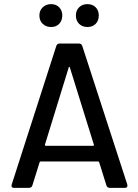

<svg xmlns="http://www.w3.org/2000/svg" viewBox="-20 -911 670 931"><path d="M496 -12 461 -124Q459 -128 456 -128H177Q174 -128 172 -124L137 -12Q133 0 120 0H49Q32 0 37 -17L253 -688Q257 -700 270 -700H362Q375 -700 379 -688L597 -17Q598 -15 598 -11Q598 0 585 0H513Q500 0 496 -12ZM202 -204H431Q437 -204 435 -210L319 -583Q318 -587 316 -587Q314 -587 313 -583L198 -210Q197 -204 202 -204ZM171 -836Q171 -860 187 -875.5Q203 -891 228 -891Q252 -891 267 -875.5Q282 -860 282 -836Q282 -811 267 -795.5Q252 -780 228 -780Q203 -780 187 -795.5Q171 -811 171 -836ZM348 -836Q348 -860 363.5 -875.5Q379 -891 404 -891Q429 -891 444 -875.5Q459 -860 459 -836Q459 -811 444 -795.5Q429 -780 404 -780Q379 -780 363.5 -795.5Q348 -811 348 -836Z"/></svg>

Font: Barlow_Medium_SS
Style: Regular
Weight: 500
Designer: Jeremy Tribby
Foundry: Jeremy Tribby
Version: Version 1.101 August 23, 2024